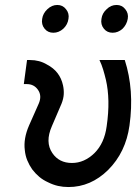

<svg xmlns="http://www.w3.org/2000/svg" viewBox="-20 -742 549 774"><path d="M89 -500 76 -403H88Q117 -403 133 -380Q150 -356 136 -324L97 -236Q74 -183 80 -137Q82 -115 90 -95.5Q98 -76 110 -59Q123 -42 138.5 -29Q154 -16 174 -7Q194 3 214 7.5Q234 12 256 12Q346 12 416 -57Q487 -128 502 -236Q522 -379 483 -500H381Q390 -481 396 -461Q402 -441 407 -420Q416 -381 417 -334.5Q418 -288 410 -233Q401 -165 361 -125Q320 -85 270 -85Q218 -85 191 -125Q161 -169 189 -233L228 -324Q236 -344 237 -362Q238 -380 234 -398Q228 -426 212 -447Q196 -468 169 -482Q154 -491 137 -495.5Q120 -500 101 -500ZM211 -722Q189 -722 171 -705Q153 -688 150 -666Q146 -643 160 -626Q173 -610 195 -610Q217 -610 235 -626Q253 -643 256 -666Q260 -688 246 -705Q233 -722 211 -722ZM450 -722Q427 -722 410 -705Q392 -689 389 -666Q385 -643 399 -626Q412 -610 434 -610Q456 -610 474 -626Q491 -643 495 -666Q499 -688 485 -705Q472 -722 450 -722Z"/></svg>

Font: Unageo
Style: Medium-Italic
Weight: 500
Designer: Richard Sepsi
Foundry: Richard Sepsi
Version: Version 2.000